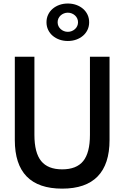

<svg xmlns="http://www.w3.org/2000/svg" viewBox="-20 -1079 721 1113"><path d="M65.9 -750H179.5V-297.3Q179.5 -193.6 218.6 -145.5Q257.7 -97.3 340.5 -97.3Q423.6 -97.3 462.5 -145.5Q501.4 -193.6 501.4 -297.3V-750H615V-267.3Q615 -127.3 546.1 -56.4Q477.3 14.5 340.5 14.5Q203.6 14.5 134.8 -55.9Q65.9 -126.4 65.9 -267.3ZM249.5 -950Q249.5 -974.1 259.1 -994.1Q268.6 -1014.1 285.5 -1028.4Q302.3 -1042.7 324.8 -1050.7Q347.3 -1058.6 373.2 -1058.6Q399.1 -1058.6 421.6 -1050.7Q444.1 -1042.7 460.9 -1028.4Q477.7 -1014.1 487.3 -994.1Q496.8 -974.1 496.8 -950Q496.8 -925.9 487.3 -905.9Q477.7 -885.9 460.9 -871.6Q444.1 -857.3 421.6 -849.3Q399.1 -841.4 373.2 -841.4Q347.3 -841.4 324.8 -849.3Q302.3 -857.3 285.5 -871.6Q268.6 -885.9 259.1 -905.9Q249.5 -925.9 249.5 -950ZM314.1 -950Q314.1 -938.2 318.6 -928.2Q323.2 -918.2 331.4 -910.7Q339.5 -903.2 350.2 -898.9Q360.9 -894.5 373.2 -894.5Q385.5 -894.5 396.1 -898.9Q406.8 -903.2 415 -910.7Q423.2 -918.2 427.7 -928.2Q432.3 -938.2 432.3 -950Q432.3 -961.8 427.7 -971.8Q423.2 -981.8 415 -989.3Q406.8 -996.8 396.1 -1001.1Q385.5 -1005.5 373.2 -1005.5Q360.9 -1005.5 350.2 -1001.1Q339.5 -996.8 331.4 -989.3Q323.2 -981.8 318.6 -971.8Q314.1 -961.8 314.1 -950Z"/></svg>

Font: Spartan MB SemBd
Style: Regular
Weight: 600
Designer: Matt Bailey, Mirko Velimirovic
Foundry: Matt Bailey
Version: Version 1.005